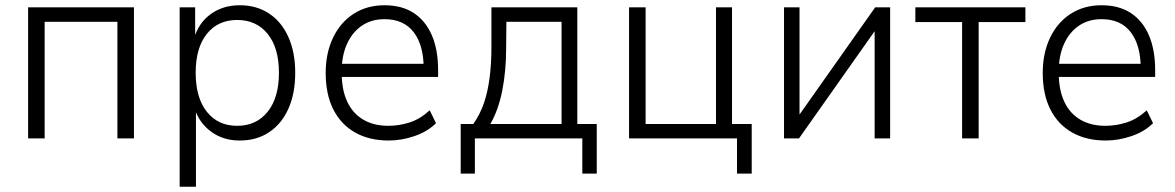

<svg xmlns="http://www.w3.org/2000/svg" viewBox="-20 -527 4472 731"><path d="M87 0V-499H490V0H427V-444H150V0Z M664 184V-499H723V-379H718Q736 -440 782.5 -473.5Q829 -507 893 -507Q957 -507 1004.5 -475.5Q1052 -444 1078 -386Q1104 -328 1104 -250Q1104 -171 1078 -113Q1052 -55 1004.5 -23.5Q957 8 893 8Q830 8 784 -25.5Q738 -59 720 -116H726V184ZM883 -48Q956 -48 999 -101.5Q1042 -155 1042 -250Q1042 -345 999 -398Q956 -451 883 -451Q810 -451 767.5 -398Q725 -345 725 -250Q725 -155 767.5 -101.5Q810 -48 883 -48Z M1460 8Q1386 8 1332 -22.5Q1278 -53 1249 -110.5Q1220 -168 1220 -249Q1220 -325 1248 -383.5Q1276 -442 1326.5 -474.5Q1377 -507 1444 -507Q1511 -507 1556 -477Q1601 -447 1624.5 -392Q1648 -337 1648 -260V-234H1265V-284H1611L1593 -267Q1593 -355 1555 -404.5Q1517 -454 1444 -454Q1394 -454 1357.5 -429Q1321 -404 1301 -359.5Q1281 -315 1281 -256V-249Q1281 -185 1302 -140Q1323 -95 1363 -71.5Q1403 -48 1459 -48Q1500 -48 1540 -61Q1580 -74 1616 -107L1640 -58Q1608 -26 1558.5 -9Q1509 8 1460 8Z M1734 134V-55H1782Q1808 -92 1822.5 -134.5Q1837 -177 1844 -230.5Q1851 -284 1851 -349V-499H2178V-55H2252V134H2197V0H1788V134ZM1847 -55H2118V-444H1908L1907 -342Q1907 -258 1892.5 -183.5Q1878 -109 1847 -55Z M2786 134V0H2375V-499H2438V-55H2706V-499H2767V-55H2842V134Z M2965 0V-499H3024V-71H3010L3312 -499H3369V0H3310V-428H3324L3022 0Z M3643 0V-443H3465V-499H3884V-443H3706V0Z M4190 8Q4116 8 4062 -22.5Q4008 -53 3979 -110.5Q3950 -168 3950 -249Q3950 -325 3978 -383.5Q4006 -442 4056.5 -474.5Q4107 -507 4174 -507Q4241 -507 4286 -477Q4331 -447 4354.5 -392Q4378 -337 4378 -260V-234H3995V-284H4341L4323 -267Q4323 -355 4285 -404.5Q4247 -454 4174 -454Q4124 -454 4087.5 -429Q4051 -404 4031 -359.5Q4011 -315 4011 -256V-249Q4011 -185 4032 -140Q4053 -95 4093 -71.5Q4133 -48 4189 -48Q4230 -48 4270 -61Q4310 -74 4346 -107L4370 -58Q4338 -26 4288.5 -9Q4239 8 4190 8Z"/></svg>

Font: Nunitoga
Style: Light
Weight: 300
Designer: Vernon Adams
Foundry: Vernon Adams
Version: Version 1.0